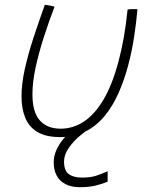

<svg xmlns="http://www.w3.org/2000/svg" viewBox="-20 -550 629 799"><path d="M428 162.5V206Q407 215 379 222Q351 229 312 229Q278 229 253.5 216.8Q229 204.5 216.2 181.2Q203.5 158 203.5 126Q203.5 99 214.8 74Q226 49 245 26.8Q264 4.5 287.5 -13.8Q311 -32 335 -45L367.5 -22.5Q342 -9.5 313.8 14Q285.5 37.5 266 65.8Q246.5 94 246.5 122.5Q246.5 160.5 266.5 174.8Q286.5 189 320 189Q355.5 189 378 182Q400.5 175 428 162.5ZM511 -510.5Q513.5 -511 519 -511.5Q524.5 -512 530.5 -512Q536 -512 543 -512Q550 -512 552 -511.5Q547 -454.5 537.8 -394.5Q528.5 -334.5 513 -276.5Q497 -216.5 473.2 -162.8Q449.5 -109 415.8 -67.8Q382 -26.5 336.2 -3Q290.5 20.5 230.5 20.5Q170.5 20.5 135.2 -1Q100 -22.5 84.8 -60.8Q69.5 -99 69.5 -148.5Q69.5 -201.5 83.5 -264Q97.5 -326.5 119.8 -394.2Q142 -462 166.5 -530Q171 -529.5 176.5 -528.8Q182 -528 187 -527Q192.5 -526 197.2 -524.8Q202 -523.5 207 -522Q183.5 -461 162.5 -395.8Q141.5 -330.5 128.2 -269.2Q115 -208 115 -157.5Q115 -83 145.8 -48.8Q176.5 -14.5 232.5 -14.5Q283.5 -14.5 328.2 -43.5Q373 -72.5 409.8 -133.8Q446.5 -195 472.5 -292Q485 -338 494.8 -392.5Q504.5 -447 511 -510.5Z"/></svg>

Font: Grandstander Thin
Style: Italic
Weight: 100
Italic angle: -15°
Designer: Tyler Finck
Foundry: Etcetera Type Co
Version: Version 1.200